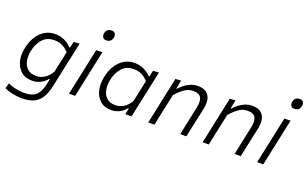

<svg xmlns="http://www.w3.org/2000/svg" viewBox="-100 -1211 3030 1896"><g transform="rotate(20 1415.0 -263.5)"><path d="M200 203Q152.5 203 101.5 192.2Q50.5 181.5 15.5 164.5L32.5 107.5Q71.5 127 114.8 136Q158 145 198.5 145Q259.5 145 296.2 128Q333 111 353.8 74.8Q374.5 38.5 387 -19L397.5 -69H390.5Q358 -30.5 318 -12.8Q278 5 237.5 5Q163.5 5 119 -34.2Q74.5 -73.5 59.5 -137Q52 -167.5 52 -201Q52 -236.5 60.5 -274.5Q82.5 -381.5 145.2 -444Q208 -506.5 298.5 -506.5Q353.5 -506.5 398.2 -484.2Q443 -462 469.5 -431H477.5L492.5 -495.5L553.5 -499.5Q541 -441 529.5 -386.5Q518 -331.5 504.5 -270L450 -14.5Q435.5 53 408.5 101.5Q381.5 150 332 176.5Q282.5 203 200 203ZM259.5 -52.5Q301.5 -52.5 342.5 -76.8Q383.5 -101 414.5 -153.5L462 -375Q434 -407.5 397.2 -427Q360.5 -446.5 311 -446.5Q232 -446.5 187 -396Q142 -345.5 126 -270Q119 -236.5 119 -206.5Q119 -183 123.5 -161Q133.5 -111.5 167.2 -82Q201 -52.5 259.5 -52.5Z M624 0Q636 -55 647 -107Q657.5 -158 671 -219.5L681.5 -269Q695.5 -334.5 706.5 -387.5Q717.5 -440 729.5 -495.5L794.5 -497.5Q782 -441 771 -388.5Q760 -336 745.5 -269L735 -219.5Q722 -158 711.2 -106.8Q700.5 -55.5 688.5 0ZM787 -620Q763.5 -620 752 -636.5Q744 -647.5 744 -664Q744 -671.5 745.5 -680Q751.5 -707.5 768.8 -718.8Q786 -730 809.5 -730Q833 -730 844.5 -713.5Q852.5 -702 852.5 -686Q852.5 -678.5 850.5 -670Q844.5 -642.5 827.8 -631.2Q811 -620 787 -620Z M1215.5 0Q1218.5 -12.5 1221 -25L1229.5 -64H1222Q1190 -25 1150.2 -7.2Q1110.5 10.5 1070.5 10.5Q996 10.5 951.5 -29.5Q907 -69.5 892.5 -134.5Q885.5 -165 885.5 -198Q885.5 -234.5 894 -274Q916.5 -381.5 979.2 -444Q1042 -506.5 1132.5 -506.5Q1187.5 -506.5 1232 -484.2Q1276.5 -462 1303.5 -431H1311.5L1326.5 -495.5L1387.5 -499.5Q1375 -441 1363.5 -386.5Q1351.5 -331.5 1338.5 -270L1286.5 -27L1280.5 0ZM1092.5 -49Q1135 -49 1176 -73.2Q1217 -97.5 1247.5 -150L1295.5 -375Q1267.5 -407.5 1231 -427Q1194.5 -446.5 1145 -446.5Q1066 -446.5 1020.8 -395.5Q975.5 -344.5 959.5 -268Q952.5 -235 952.5 -205Q952.5 -181 957 -159Q967 -109 1000.5 -79Q1034 -49 1092.5 -49Z M1456.5 0Q1468.5 -56 1479.5 -107.5Q1490.5 -159 1503 -219.5L1513.5 -269.5Q1523.5 -316.5 1536 -374.5Q1548 -432.5 1561.5 -495.5L1620 -499.5L1602.5 -410.5H1610Q1627 -431 1654.8 -453.2Q1682.5 -475.5 1718.5 -491Q1754.5 -506.5 1796 -506.5Q1878.5 -506.5 1911 -455Q1931.5 -423 1931.5 -375.5Q1931.5 -347 1924 -313Q1919.5 -292 1915 -270Q1910 -248 1904 -219.5Q1891 -159 1880 -107.5Q1869 -56 1857 0H1793Q1804.5 -56 1815.2 -107Q1826 -158 1838.5 -217L1856.5 -302.5Q1863 -332 1863 -355.5Q1863 -386.5 1852 -407.5Q1833 -444.5 1770 -444.5Q1716.5 -444.5 1674 -413Q1631.5 -381.5 1592.5 -336L1567.5 -218Q1554.5 -158 1543.5 -106.8Q1532.5 -55.5 1521 0Z M2028 0Q2040 -56 2051 -107.5Q2062 -159 2074.5 -219.5L2085 -269.5Q2095 -316.5 2107.5 -374.5Q2119.5 -432.5 2133 -495.5L2191.5 -499.5L2174 -410.5H2181.5Q2198.5 -431 2226.2 -453.2Q2254 -475.5 2290 -491Q2326 -506.5 2367.5 -506.5Q2450 -506.5 2482.5 -455Q2503 -423 2503 -375.5Q2503 -347 2495.5 -313Q2491 -292 2486.5 -270Q2481.5 -248 2475.5 -219.5Q2462.5 -159 2451.5 -107.5Q2440.5 -56 2428.5 0H2364.5Q2376 -56 2386.8 -107Q2397.5 -158 2410 -217L2428 -302.5Q2434.5 -332 2434.5 -355.5Q2434.5 -386.5 2423.5 -407.5Q2404.5 -444.5 2341.5 -444.5Q2288 -444.5 2245.5 -413Q2203 -381.5 2164 -336L2139 -218Q2126 -158 2115 -106.8Q2104 -55.5 2092.5 0Z M2601 0Q2613 -55 2624 -107Q2634.5 -158 2648 -219.5L2658.5 -269Q2672.5 -334.5 2683.5 -387.5Q2694.5 -440 2706.5 -495.5L2771.5 -497.5Q2759 -441 2748 -388.5Q2737 -336 2722.5 -269L2712 -219.5Q2699 -158 2688.2 -106.8Q2677.5 -55.5 2665.5 0ZM2764 -620Q2740.5 -620 2729 -636.5Q2721 -647.5 2721 -664Q2721 -671.5 2722.5 -680Q2728.5 -707.5 2745.8 -718.8Q2763 -730 2786.5 -730Q2810 -730 2821.5 -713.5Q2829.5 -702 2829.5 -686Q2829.5 -678.5 2827.5 -670Q2821.5 -642.5 2804.8 -631.2Q2788 -620 2764 -620Z"/></g></svg>

Font: Heraclito Light
Style: Italic
Weight: 300
Italic angle: -12°
Designer: Kostas Bartsokas (font) & Cristiano Sobral (main changes)
Foundry: Kostas Bartsokas (font) & Cristiano Sobral (main changes)
Version: Version 1.00;July 8, 2020;FontCreator 13.0.0.2655 64-bit